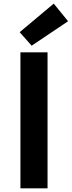

<svg xmlns="http://www.w3.org/2000/svg" viewBox="-20 -1026 391 1046"><path d="M91.3 0V-740.8H239V0ZM152.4 -777.1 87.2 -850.7 272.8 -1006.3 350.9 -910.2Z"/></svg>

Font: Noto Sans TC
Style: Regular
Weight: 100
Designer: Ryoko NISHIZUKA 西塚涼子 (kana, bopomofo & ideographs); Paul D. Hunt (Latin, Greek & Cyrillic); Sandoll Communications 산돌커뮤니
Foundry: Adobe
Version: Version 2.004;hotconv 1.0.118;makeotfexe 2.5.65603